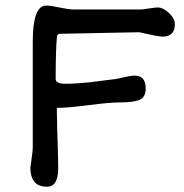

<svg xmlns="http://www.w3.org/2000/svg" viewBox="-20 -687 673 704"><path d="M91.3 -70.8Q91.3 -73.7 95.7 -103.8Q100.1 -133.8 100.1 -146.5V-533.2Q100.1 -666.5 148.9 -666.5Q166 -666.5 199 -659.4Q231.9 -652.3 249.5 -652.3H496.6Q503.4 -652.3 526.9 -656Q550.3 -659.7 557.6 -659.7Q577.6 -659.7 599.4 -639.6Q621.1 -619.6 621.1 -597.7Q621.1 -552.7 575.7 -552.7Q561 -552.7 490.2 -568.8Q482.4 -568.8 339.8 -565.9L198.2 -563Q194.8 -563 191.9 -559.8Q189 -556.6 189 -554.7Q184.1 -506.3 184.1 -397.5Q184.1 -379.9 219.7 -379.9Q241.2 -379.9 268.6 -381.8Q295.9 -383.8 310.8 -385.5Q325.7 -387.2 363 -392.1Q400.4 -397 408.2 -397.9Q414.6 -398.9 437 -404.3Q459.5 -409.7 474.6 -409.7Q514.2 -409.7 514.2 -362.3Q514.2 -331.1 492.4 -321.3Q470.7 -311.5 419.9 -311.5Q381.8 -311.5 305.2 -301.5Q228.5 -291.5 188.5 -291.5Q188.5 -282.2 188.5 -274.2Q188.5 -266.1 188.7 -261.7Q189 -257.3 189 -256.8Q189 -229.5 191.2 -168.2Q193.4 -106.9 193.4 -69.8Q193.4 -2.4 152.3 -2.4Q120.1 -2.4 105.7 -21.2Q91.3 -40 91.3 -70.8Z"/></svg>

Font: Short Stack
Style: Regular
Weight: 400
Designer: James Grieshaber
Foundry: James Grieshaber
Version: Version 1.002